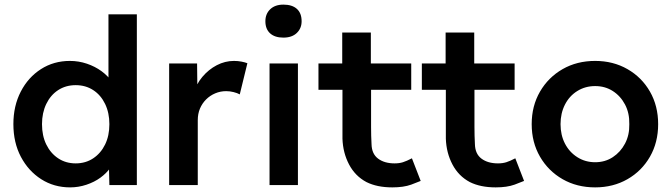

<svg xmlns="http://www.w3.org/2000/svg" viewBox="-20 -802 2910 832"><path d="M38 -264Q38 -343 70 -405Q102 -467 157.5 -502.5Q213 -538 283 -538Q321 -538 356.5 -526Q392 -514 420 -493.5Q448 -473 464.5 -448Q481 -423 483 -396L450 -392V-740H573V0H454L451 -124L475 -122Q474 -97 457.5 -74Q441 -51 415 -32Q389 -13 354.5 -1.5Q320 10 284 10Q214 10 158.5 -25.5Q103 -61 70.5 -122.5Q38 -184 38 -264ZM454 -264Q454 -313 435.5 -351.5Q417 -390 384 -411.5Q351 -433 308 -433Q265 -433 232 -411.5Q199 -390 180.5 -351.5Q162 -313 162 -264Q162 -214 180.5 -176Q199 -138 232 -116Q265 -94 308 -94Q351 -94 384 -116Q417 -138 435.5 -176Q454 -214 454 -264Z M713 0V-527H834L836 -359L819 -397Q830 -437 857 -469Q884 -501 919.5 -519.5Q955 -538 994 -538Q1011 -538 1026.5 -535Q1042 -532 1052 -528L1019 -393Q1008 -399 992 -403Q976 -407 960 -407Q935 -407 912.5 -397.5Q890 -388 873 -371Q856 -354 846.5 -331.5Q837 -309 837 -281V0Z M1148 0V-527H1271V0ZM1130 -710Q1130 -742 1151 -762Q1172 -782 1208 -782Q1246 -782 1266.5 -763.5Q1287 -745 1287 -710Q1287 -679 1266 -659Q1245 -639 1208 -639Q1171 -639 1150.5 -657.5Q1130 -676 1130 -710Z M1588 -413V-275V-252Q1588 -213 1590 -177Q1591 -135 1618.5 -114.5Q1646 -94 1690 -94Q1710 -94 1726 -99Q1742 -104 1765 -116L1803 -18L1762 -2Q1729 10 1680 10Q1614 10 1568 -13Q1519 -39 1492.5 -89.5Q1466 -140 1464 -201V-263V-413H1360V-527H1463V-661H1587V-527H1762V-413Z M2036 -413V-275V-252Q2036 -213 2038 -177Q2039 -135 2066.5 -114.5Q2094 -94 2138 -94Q2158 -94 2174 -99Q2190 -104 2213 -116L2251 -18L2210 -2Q2177 10 2128 10Q2062 10 2016 -13Q1967 -39 1940.5 -89.5Q1914 -140 1912 -201V-263V-413H1808V-527H1911V-661H2035V-527H2210V-413Z M2284 -264Q2284 -343 2320 -405Q2356 -467 2418 -502.5Q2480 -538 2559 -538Q2637 -538 2699 -502.5Q2761 -467 2796.5 -405Q2832 -343 2832 -264Q2832 -185 2796.5 -123Q2761 -61 2699 -25.5Q2637 10 2559 10Q2480 10 2418 -25.5Q2356 -61 2320 -123Q2284 -185 2284 -264ZM2707 -264Q2708 -312 2688.5 -349Q2669 -386 2635.5 -407.5Q2602 -429 2559 -429Q2516 -429 2481.5 -407.5Q2447 -386 2428 -348.5Q2409 -311 2409 -264Q2409 -217 2428 -180Q2447 -143 2481.5 -121Q2516 -99 2559 -99Q2602 -99 2635.5 -121Q2669 -143 2688.5 -180Q2708 -217 2707 -264Z"/></svg>

Font: Mach Medium
Style: Regular
Weight: 500
Version: Version 1.002